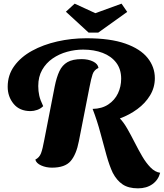

<svg xmlns="http://www.w3.org/2000/svg" viewBox="-20 -896 895 1049"><path d="M734 133Q682 133 650 111.5Q618 90 596 48Q578 10 562 -47Q546 -104 528.5 -170Q511 -236 486 -301Q537 -302 572 -325.5Q607 -349 624.5 -386Q642 -423 642 -466Q642 -518 615 -553.5Q588 -589 541 -607Q494 -625 434 -625Q390 -625 346.5 -613Q303 -601 267.5 -576.5Q232 -552 210.5 -514.5Q189 -477 189 -426Q189 -398 194.5 -373.5Q200 -349 216 -316Q202 -302 183 -295.5Q164 -289 147 -289Q87 -289 54.5 -328.5Q22 -368 22 -422Q22 -486 58 -535.5Q94 -585 155 -618.5Q216 -652 293 -669.5Q370 -687 452 -687Q582 -687 664.5 -658Q747 -629 786.5 -579.5Q826 -530 826 -469Q826 -418 800 -375Q774 -332 730.5 -300Q687 -268 635 -249Q656 -227 676 -192Q696 -157 716 -117.5Q736 -78 757 -42Q778 -6 802.5 19Q827 44 855 48Q845 87 813 110Q781 133 734 133ZM264 20Q232 20 205 8Q178 -4 173 -24Q195 -35 204 -58.5Q213 -82 222 -132L279 -424Q289 -474 304.5 -507Q320 -540 348.5 -556.5Q377 -573 426 -573Q462 -573 488.5 -560Q515 -547 518 -525Q494 -514 486 -490.5Q478 -467 469 -420L411 -125Q397 -52 366 -16Q335 20 264 20ZM464 -718 340 -832 388 -876 501 -824 644 -876 675 -831 517 -718Z"/></svg>

Font: Sansita Swashed
Style: Bold
Weight: 700
Designer: Pablo Cosgaya
Foundry: Omnibus-Type
Version: Version 1.003; ttfautohint (v1.8.3)